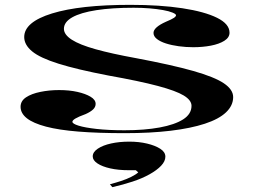

<svg xmlns="http://www.w3.org/2000/svg" viewBox="-20 -535 1051 793"><path d="M495 15Q385 15 304 8.5Q223 2 170 -12Q117 -26 91 -46.5Q65 -67 65 -94Q65 -118 87.5 -133Q110 -148 147 -155.5Q184 -163 224 -163Q266 -163 299.5 -155.5Q333 -148 354 -135.5Q375 -123 375 -106Q375 -93 364.5 -83Q354 -73 334 -64Q304 -53 291.5 -45.5Q279 -38 279 -32Q279 -24 304.5 -16Q330 -8 378.5 -2.5Q427 3 494 3Q577 3 639.5 -8.5Q702 -20 736.5 -42Q771 -64 771 -98Q771 -121 739 -140.5Q707 -160 632 -180Q557 -200 428 -223Q298 -248 221.5 -272Q145 -296 112.5 -323Q80 -350 80 -382Q80 -444 195 -479.5Q310 -515 518 -515Q641 -515 733 -501Q825 -487 876.5 -461.5Q928 -436 928 -400Q928 -380 906.5 -366.5Q885 -353 851 -346.5Q817 -340 778 -340Q748 -340 718.5 -344Q689 -348 665.5 -355.5Q642 -363 628 -374Q614 -385 614 -399Q614 -422 665 -445Q689 -455 698 -461Q707 -467 707 -472Q707 -477 692.5 -483Q678 -489 653 -493.5Q628 -498 597 -500.5Q566 -503 532 -503Q443 -503 378 -493Q313 -483 278.5 -463.5Q244 -444 244 -416Q244 -392 276.5 -371Q309 -350 375.5 -331.5Q442 -313 541 -295Q690 -267 778 -242Q866 -217 904.5 -191Q943 -165 943 -134Q943 -99 913.5 -71Q884 -43 826 -24Q768 -5 685 5Q602 15 495 15ZM444 238 434 226Q457 220 480 212.5Q503 205 522 195.5Q541 186 551 177L541 168H512Q469 168 435.5 160.5Q402 153 382.5 140Q363 127 363 111Q363 93 384 79Q405 65 439 57.5Q473 50 514 50Q554 50 587.5 58Q621 66 642 79.5Q663 93 663 112Q663 131 645.5 149.5Q628 168 597.5 185Q567 202 527.5 215Q488 228 444 238Z"/></svg>

Font: Kalnia Expanded
Style: Regular
Weight: 400
Width: 7
Designer: Frida Medrano
Foundry: Frida Medrano
Version: Version 1.105